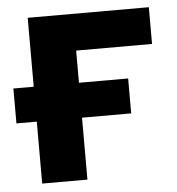

<svg xmlns="http://www.w3.org/2000/svg" viewBox="-45 -588 580 630"><g transform="rotate(-5 245.5 -273.0)"><path d="M2 -319H69V-546H468V-425H218V-319H380V-204H218V0H69V-204H2Z"/></g></svg>

Font: BC Sans
Style: Bold
Weight: 700
Designer: Monotype Design Team
Province of B.C.
Foundry: Monotype Imaging Inc.
Version: Version 2.000;GOOG;noto-source:20170915:90ef993387c0